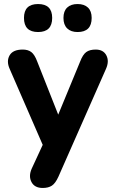

<svg xmlns="http://www.w3.org/2000/svg" viewBox="-20 -745 573 953"><path d="M365 -586Q332 -586 313.5 -604Q295 -622 295 -656Q295 -690 313.5 -707.5Q332 -725 365 -725Q398 -725 416.5 -707.5Q435 -690 435 -656Q435 -586 365 -586ZM169 -586Q99 -586 99 -656Q99 -725 169 -725Q239 -725 239 -656Q239 -586 169 -586ZM192 188Q152 188 136.5 159Q121 130 137 93L192 -26L28 -403Q11 -441 27.5 -470Q44 -499 93 -499Q119 -499 135.5 -486.5Q152 -474 165 -439L269 -176L378 -440Q391 -474 408 -486.5Q425 -499 455 -499Q493 -499 508 -470Q523 -441 506 -403L270 132Q255 165 237.5 176.5Q220 188 192 188Z"/></svg>

Font: Chiron GoRound TC
Style: Bold
Weight: 700
Designer: Ryoko NISHIZUKA 西塚涼子 (kana, bopomofo & ideographs); Paul D. Hunt (Latin, Greek & Cyrillic); Sandoll Communications 산돌커뮤니
Foundry: Adobe
Version: Version 1.000;hotconv 1.1.1;makeotfexe 2.6.0